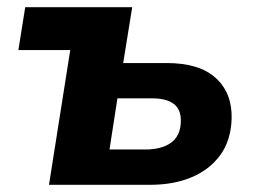

<svg xmlns="http://www.w3.org/2000/svg" viewBox="-20 -513 707 533"><path d="M116 0 175 -374H31L50 -493H347L322 -338H443Q534 -338 579.5 -296Q625 -254 623 -183Q621 -123 591.5 -82.5Q562 -42 512 -21Q462 0 398 0ZM284 -98H383Q429 -98 455 -117Q481 -136 482 -175Q483 -209 462.5 -224.5Q442 -240 402 -240H306Z"/></svg>

Font: Nunito Sans 11pt ExtraBold
Style: Italic
Weight: 800
Italic angle: -9°
Version: Version 3.101;gftools[0.9.27]